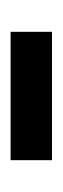

<svg xmlns="http://www.w3.org/2000/svg" viewBox="102 -449 118 362"><g transform="rotate(-90 161.0 -268.0)"><path d="M40 -229V-307H282V-229Z"/></g></svg>

Font: Noto Sans Vai
Style: Regular
Weight: 400
Designer: Monotype Design Team
Foundry: Monotype Imaging Inc.
Version: Version 2.001; ttfautohint (v1.8.4.7-5d5b)